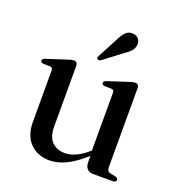

<svg xmlns="http://www.w3.org/2000/svg" viewBox="-126 -778 822 890"><g transform="rotate(20 285.5 -332.5)"><path d="M387.5 -44.5V-86.5L385.5 -89V-384Q385.5 -392.5 382.5 -396.2Q379.5 -400 372.5 -400.5L337 -401.5Q330.5 -402.5 327.8 -405.2Q325 -408 325 -412.5Q325 -417 328.2 -420.2Q331.5 -423.5 339.5 -426L434.5 -457Q446.5 -461 453.5 -462.8Q460.5 -464.5 466.5 -464.5Q476 -464.5 480.8 -459.2Q485.5 -454 485.5 -445.5V-55Q485.5 -44 489.8 -38Q494 -32 502.5 -30L528 -25Q535 -23.5 538.2 -20.2Q541.5 -17 541.5 -12Q541.5 -6.5 537.5 -3.2Q533.5 0 525 0H426.5Q408.5 0 398 -11.8Q387.5 -23.5 387.5 -44.5ZM83 -131V-384Q83 -392.5 80 -396.2Q77 -400 70 -400.5L34.5 -401.5Q28.5 -402.5 25.8 -405.2Q23 -408 23 -412.5Q23 -417 26 -420.2Q29 -423.5 37 -426L132.5 -457Q144.5 -461 151.8 -462.8Q159 -464.5 164 -464.5Q173.5 -464.5 178.2 -459.2Q183 -454 183 -445.5V-145Q183 -94.5 207.2 -70.2Q231.5 -46 271 -46Q295.5 -46 323 -58Q350.5 -70 381 -96.5L401 -113.5L415.5 -99L395 -81Q339 -30.5 296.5 -10.2Q254 10 215 10Q156.5 10 119.8 -27Q83 -64 83 -131ZM317 -621.5Q329.5 -648 344 -662.5Q358.5 -677 379 -675Q398.5 -673.5 408 -660.8Q417.5 -648 416 -633.5Q414.5 -615.5 402.5 -602Q390.5 -588.5 370.5 -575.5L281 -507.5Q277 -505.5 272.5 -505.2Q268 -505 264.5 -507.5Q261 -511 262 -515Q263 -519 265.5 -523.5Z"/></g></svg>

Font: Fraunces 60pt
Style: Regular
Weight: 400
Version: Version 1.000;[b76b70a41]